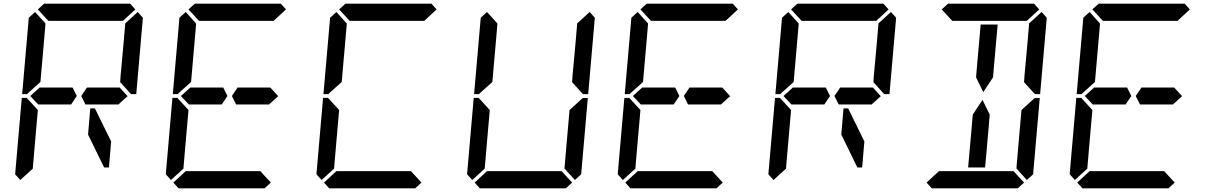

<svg xmlns="http://www.w3.org/2000/svg" viewBox="-20 -1020 6568 1040"><path d="M628 -546 671 -499 620 -453V-454H602H600H471H450H443L420 -500L451 -546H458H479H492ZM144 -500 196 -547V-546H332H373L396 -500L365 -454H208H205H188V-453ZM469 -433H494L582 -254L570 -113H544L457 -291ZM185 -969 219 -1000H685L713 -969L646 -907H626H490H398H262H242ZM726 -955 754 -924 718 -510H691L686 -514L631 -575L633 -607L649 -782L658 -887V-893ZM131 -515 127 -510H100L136 -924L170 -955L226 -893V-887L217 -782L199 -576ZM90 -45 62 -76 98 -490H125L129 -485L185 -424L167 -218L158 -113V-107Z M1444 -546 1487 -499 1436 -453V-454H1418H1416H1287H1266H1259L1236 -500L1267 -546H1274H1295H1308ZM960 -500 1012 -547V-546H1148H1189L1212 -500L1181 -454H1024H1021H1004V-453ZM1001 -969 1035 -1000H1501L1529 -969L1462 -907H1442H1306H1214H1078H1058ZM1447 -31 1413 0H947L919 -31L986 -93H1006H1142H1234H1370H1390ZM947 -515 943 -510H916L952 -924L986 -955L1042 -893V-887L1033 -782L1015 -576ZM906 -45 878 -76 914 -490H941L945 -485L1001 -424L983 -218L974 -113V-107Z M1817 -969 1851 -1000H2317L2345 -969L2278 -907H2258H2122H2030H1894H1874ZM2263 -31 2229 0H1763L1735 -31L1802 -93H1822H1958H2050H2186H2206ZM1763 -515 1759 -510H1732L1768 -924L1802 -955L1858 -893V-887L1849 -782L1831 -576ZM1722 -45 1694 -76 1730 -490H1757L1761 -485L1817 -424L1799 -218L1790 -113V-107Z M3132 -485 3137 -489H3164L3128 -76L3094 -45L3038 -107V-113L3047 -218L3065 -424ZM3079 -31 3045 0H2579L2551 -31L2618 -93H2638H2774H2866H3002H3022ZM3174 -955 3202 -924 3166 -510H3139L3134 -514L3079 -575L3081 -607L3097 -782L3106 -887V-893ZM2579 -515 2575 -510H2548L2584 -924L2618 -955L2674 -893V-887L2665 -782L2647 -576ZM2538 -45 2510 -76 2546 -490H2573L2577 -485L2633 -424L2615 -218L2606 -113V-107Z M3892 -546 3935 -499 3884 -453V-454H3866H3864H3735H3714H3707L3684 -500L3715 -546H3722H3743H3756ZM3408 -500 3460 -547V-546H3596H3637L3660 -500L3629 -454H3472H3469H3452V-453ZM3449 -969 3483 -1000H3949L3977 -969L3910 -907H3890H3754H3662H3526H3506ZM3895 -31 3861 0H3395L3367 -31L3434 -93H3454H3590H3682H3818H3838ZM3395 -515 3391 -510H3364L3400 -924L3434 -955L3490 -893V-887L3481 -782L3463 -576ZM3354 -45 3326 -76 3362 -490H3389L3393 -485L3449 -424L3431 -218L3422 -113V-107Z M4708 -546 4751 -499 4700 -453V-454H4682H4680H4551H4530H4523L4500 -500L4531 -546H4538H4559H4572ZM4224 -500 4276 -547V-546H4412H4453L4476 -500L4445 -454H4288H4285H4268V-453ZM4549 -433H4574L4662 -254L4650 -113H4624L4537 -291ZM4265 -969 4299 -1000H4765L4793 -969L4726 -907H4706H4570H4478H4342H4322ZM4806 -955 4834 -924 4798 -510H4771L4766 -514L4711 -575L4713 -607L4729 -782L4738 -887V-893ZM4211 -515 4207 -510H4180L4216 -924L4250 -955L4306 -893V-887L4297 -782L4279 -576ZM4170 -45 4142 -76 4178 -490H4205L4209 -485L4265 -424L4247 -218L4238 -113V-107Z M5273 -673 5292 -887H5384L5383 -876L5365 -673L5359 -601L5306 -521L5267 -601ZM5320 -157 5316 -113H5224L5243 -327L5249 -399L5302 -479L5341 -399L5335 -327ZM5081 -969 5115 -1000H5581L5609 -969L5542 -907H5522H5386H5294H5158H5138ZM5580 -485 5585 -489H5612L5576 -76L5542 -45L5486 -107V-113L5495 -218L5513 -424ZM5527 -31 5493 0H5027L4999 -31L5066 -93H5086H5222H5314H5450H5470ZM5622 -955 5650 -924 5614 -510H5587L5582 -514L5527 -575L5529 -607L5545 -782L5554 -887V-893Z M6340 -546 6383 -499 6332 -453V-454H6314H6312H6183H6162H6155L6132 -500L6163 -546H6170H6191H6204ZM5856 -500 5908 -547V-546H6044H6085L6108 -500L6077 -454H5920H5917H5900V-453ZM5897 -969 5931 -1000H6397L6425 -969L6358 -907H6338H6202H6110H5974H5954ZM6343 -31 6309 0H5843L5815 -31L5882 -93H5902H6038H6130H6266H6286ZM5843 -515 5839 -510H5812L5848 -924L5882 -955L5938 -893V-887L5929 -782L5911 -576ZM5802 -45 5774 -76 5810 -490H5837L5841 -485L5897 -424L5879 -218L5870 -113V-107Z"/></svg>

Font: DSEG14 Classic
Style: Italic
Weight: 400
Italic angle: -5°
Designer: Keshikan(Twitter:@keshinomi_88pro)
Version: Version 0.46